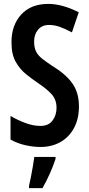

<svg xmlns="http://www.w3.org/2000/svg" viewBox="-20 -744 459 985"><path d="M385 -198Q385 -134 359.5 -87Q334 -40 289.5 -15Q245 10 188 10Q151 10 110.5 1Q70 -8 34 -28V-149Q72 -127 111.5 -112.5Q151 -98 187 -98Q229 -98 249.5 -125.5Q270 -153 270 -191Q270 -233 244.5 -261Q219 -289 172 -320Q144 -339 113 -364Q82 -389 60.5 -427Q39 -465 39 -525Q38 -613 88 -668.5Q138 -724 228 -724Q299 -724 384 -681L349 -578Q311 -598 284.5 -607Q258 -616 231 -616Q196 -616 175.5 -592Q155 -568 155 -531Q155 -501 164.5 -481Q174 -461 195 -444Q216 -427 251 -404Q317 -364 351 -316.5Q385 -269 385 -198ZM265 71Q253 108 235 148Q217 188 198 221H129V209Q133 191 138.5 164.5Q144 138 148.5 110Q153 82 156 61H265Z"/></svg>

Font: Noto Sans Tamil ExtraCondensed SemiBold
Style: Regular
Weight: 600
Width: 2
Designer: Jelle Bosma - Monotype Design Team
Foundry: Monotype Imaging Inc.
Version: Version 2.004; ttfautohint (v1.8.4.7-5d5b)